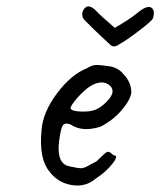

<svg xmlns="http://www.w3.org/2000/svg" viewBox="-20 -585 495 592"><path d="M347 -448Q329 -435 317 -450Q300 -465 269.5 -494.5Q239 -524 236 -529Q229 -547 242 -560.5Q255 -574 278 -550Q283 -543 334 -499Q380 -526 399.5 -542Q419 -558 429 -561.5Q439 -565 444.5 -562.5Q450 -560 452.5 -554.5Q455 -549 454.5 -542.5Q454 -536 451.5 -528.5Q449 -521 409 -490.5Q369 -460 347 -448ZM198 -250Q202 -242 230 -241Q258 -240 275 -247Q292 -254 309.5 -272Q327 -290 327 -303.5Q327 -317 313 -325.5Q299 -334 280 -329Q261 -324 241 -306Q221 -288 208 -270.5Q195 -253 198 -250ZM280 -90Q287 -96 297.5 -106.5Q308 -117 313 -117Q318 -117 323.5 -112Q329 -107 331 -106Q347 -106 326.5 -80Q306 -54 276 -35Q244 -7 200.5 -14.5Q157 -22 131 -58Q100 -97 108 -183Q112 -239 156 -297.5Q200 -356 249 -375Q263 -384 275 -384.5Q287 -385 315.5 -381Q344 -377 360 -357Q385 -332 385 -299Q381 -275 354 -244Q327 -213 289 -194Q233 -177 198 -201Q180 -208 173.5 -198Q167 -188 162 -148Q154 -79 195 -72Q199 -71 207 -69.5Q215 -68 217.5 -67.5Q220 -67 226 -66.5Q232 -66 236 -67Q244 -69 251.5 -73.5Q259 -78 263 -80Q271 -84 273.5 -85.5Q276 -87 276.5 -87Q277 -87 278.5 -88Q280 -89 280 -90Z"/></svg>

Font: Caveat
Style: Regular
Weight: 400
Designer: Pablo Impallari
Foundry: Creative Lab NY
Version: Version 1.096; ttfautohint (v1.3)